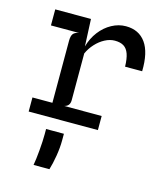

<svg xmlns="http://www.w3.org/2000/svg" viewBox="-120 -645 840 994"><g transform="rotate(15 300.0 -148.0)"><path d="M572 -353.5H480.5Q479.5 -396 470.5 -421.5Q461.5 -447 443.2 -458.5Q425 -470 395 -470Q369 -470 342.2 -456Q315.5 -442 293.5 -418Q271.5 -394 258.5 -365V-115Q258.5 -98.5 251.2 -88.8Q244 -79 228 -75.5H429.5V0H58.5V-75.5H165.5V-407.5Q165.5 -434 174.5 -445.5Q183.5 -457 205 -460.5H54.5V-546.5H246L252.5 -401Q265 -446.5 292.2 -482Q319.5 -517.5 356 -537.2Q392.5 -557 431.5 -557Q501 -557 537.8 -505.8Q574.5 -454.5 572 -353.5ZM154.5 260.5Q160 231 164.5 179.8Q169 128.5 169 93.5V64H264.5V99.5Q264.5 138.5 257 183.5Q249.5 228.5 239.5 260.5Z"/></g></svg>

Font: SplineSansMono30
Style: Regular
Weight: 400
Designer: Eben Sorkin, Mirko Velimirovic
Foundry: Sorkin Type
Version: Version 1.000